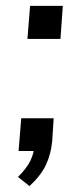

<svg xmlns="http://www.w3.org/2000/svg" viewBox="-20 -512 275 651"><path d="M82 -492H193L185 -380H73ZM80 119 41 88Q71 58 83 33Q95 8 97 -19L122 0H43L52 -111H162L157 -34Q153 10 136 46.5Q119 83 80 119Z"/></svg>

Font: Muli Medium
Style: Italic
Weight: 500
Italic angle: -4.541°
Designer: Vernon Adams
Foundry: Vernon Adams
Version: Version 2.100; ttfautohint (v1.8.1.43-b0c9)